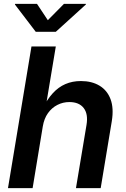

<svg xmlns="http://www.w3.org/2000/svg" viewBox="-20 -966 648 986"><path d="M199.7 -316.4 147.5 0H21L141.6 -727.5H266.6L213.4 -408.2H198.7Q222.2 -455.6 251 -487.1Q279.8 -518.6 315.7 -534.2Q351.6 -549.8 395.5 -549.8Q451.7 -549.8 491.2 -525.9Q530.8 -502 547.9 -456.1Q564.9 -410.2 554.2 -344.2L497.1 0H370.1L424.3 -324.7Q433.6 -380.4 409.9 -411.1Q386.2 -441.9 336.4 -441.9Q303.2 -441.9 274.7 -427.2Q246.1 -412.6 226.3 -385Q206.5 -357.4 199.7 -316.4ZM169.9 -946.3 225.6 -862.3 308.6 -946.3H421.4L420.9 -942.9L266.6 -802.7H163.6L56.6 -942.9L57.6 -946.3Z"/></svg>

Font: Inter 16pt SemiBold
Style: Italic
Weight: 600
Italic angle: -9.3988°
Version: Version 4.001;git-66647c0bb